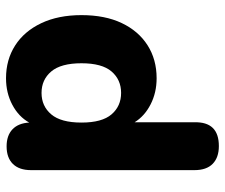

<svg xmlns="http://www.w3.org/2000/svg" viewBox="-76 -678 765 654"><g transform="rotate(90 307.0 -351.5)"><path d="M297 -110Q342 -110 370 -143Q398 -176 398 -246Q398 -316 370 -348.5Q342 -381 297 -381Q252 -381 224 -348.5Q196 -316 196 -246Q196 -176 224 -143Q252 -110 297 -110ZM247 11Q184 11 135.5 -20Q87 -51 59.5 -109Q32 -167 32 -246Q32 -326 59 -383Q86 -440 134.5 -471Q183 -502 247 -502Q296 -502 336 -481.5Q376 -461 397 -427V-631Q395 -714 478 -714Q517 -714 538.5 -693Q560 -672 560 -631V-74Q560 -34 539 -12.5Q518 9 479 9Q442 9 421 -11Q400 -31 398 -68Q378 -32 337.5 -10.5Q297 11 247 11Z"/></g></svg>

Font: Chiron GoRound TC EB
Style: Regular
Weight: 700
Designer: Ryoko NISHIZUKA 西塚涼子 (kana, bopomofo & ideographs); Paul D. Hunt (Latin, Greek & Cyrillic); Sandoll Communications 산돌커뮤니
Foundry: Adobe
Version: Version 1.000;hotconv 1.1.1;makeotfexe 2.6.0